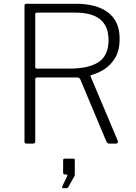

<svg xmlns="http://www.w3.org/2000/svg" viewBox="-20 -762 723 1019"><path d="M605 -15Q608 -10 605 -5Q602 0 597 0H558Q551 0 545 -10L406 -341Q402 -351 385 -351H179Q172 -351 169.5 -348Q167 -345 167 -340V-12Q167 0 156 0H121Q115 0 112.5 -2.5Q110 -5 110 -10V-731Q110 -742 120 -742H383Q493 -742 554 -695.5Q615 -649 615 -556Q615 -496 592 -456.5Q569 -417 534.5 -395Q500 -373 465 -364Q458 -363 461 -356L605 -15ZM349 -398Q452 -398 504 -433Q556 -468 556 -549Q556 -623 512 -659Q468 -695 381 -695H179Q167 -695 167 -687V-408Q167 -398 175 -398H349ZM315 237Q312 237 310.5 234Q309 231 310 228L336 174Q338 169 337 166.5Q336 164 332 164H324Q315 164 315 154V89Q315 80 322 80H370Q377 80 377 87V164Q377 165 376.5 167.5Q376 170 376 171L343 230Q341 234 338 235.5Q335 237 328 237Z"/></svg>

Font: Libre Franklin Thin ExtraLight
Style: Regular
Weight: 250
Version: Version 3.000